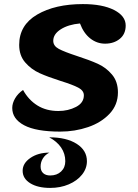

<svg xmlns="http://www.w3.org/2000/svg" viewBox="-20 -620 674 941"><path d="M40 -91Q40 -114 54 -138Q68 -162 93 -179Q120 -130 163.5 -103Q207 -76 266 -76Q314 -76 352.5 -96Q391 -116 391 -153Q391 -176 363.5 -190.5Q336 -205 278 -223Q215 -243 174 -261.5Q133 -280 103.5 -314Q74 -348 74 -400Q74 -497 162 -548.5Q250 -600 386 -600Q482 -600 539 -571Q596 -542 596 -495Q596 -453 567 -429.5Q538 -406 495 -406Q455 -406 422.5 -431.5Q390 -457 372 -505Q315 -500 278 -476.5Q241 -453 241 -420Q241 -395 268 -380.5Q295 -366 356 -346Q418 -326 459 -307.5Q500 -289 529 -254.5Q558 -220 558 -167Q558 -106 517 -62.5Q476 -19 411.5 3Q347 25 275 25Q157 25 98.5 -6Q40 -37 40 -91ZM91 217Q91 180 129 154Q167 128 222 128Q202 138 190.5 156Q179 174 179 196Q179 217 191.5 228.5Q204 240 226 240Q259 240 279.5 220.5Q300 201 300 170Q300 133 279.5 103Q259 73 221 53Q306 53 356 85Q406 117 406 170Q406 206 382 236Q358 266 317 283.5Q276 301 226 301Q165 301 128 278Q91 255 91 217Z"/></svg>

Font: Lemonada SemiBold
Style: Regular
Weight: 600
Designer: Mohamed Gaber (Arabic) Eduardo Tunni (Latin)
Foundry: Kief Type Foundry
Version: Version 3.006